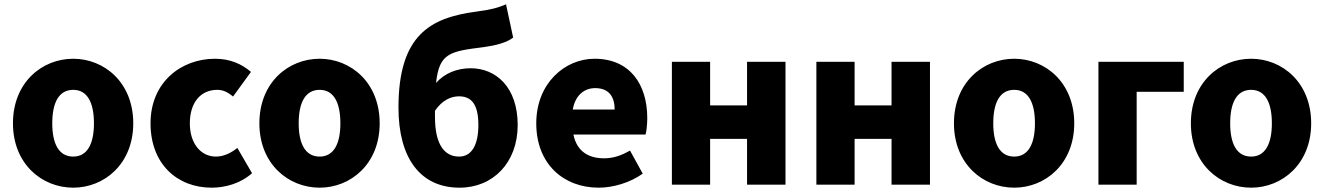

<svg xmlns="http://www.w3.org/2000/svg" viewBox="-20 -855 6131 889"><path d="M319 14C463 14 597 -96 597 -284C597 -473 463 -583 319 -583C174 -583 40 -473 40 -284C40 -96 174 14 319 14ZM319 -130C252 -130 222 -190 222 -284C222 -379 252 -439 319 -439C385 -439 415 -379 415 -284C415 -190 385 -130 319 -130Z M960 14C1020 14 1092 -4 1147 -53L1079 -170C1050 -147 1016 -130 980 -130C910 -130 859 -190 859 -284C859 -379 908 -439 986 -439C1011 -439 1033 -430 1059 -408L1142 -522C1099 -559 1045 -583 976 -583C817 -583 677 -473 677 -284C677 -96 800 14 960 14Z M1460 14C1604 14 1738 -96 1738 -284C1738 -473 1604 -583 1460 -583C1315 -583 1181 -473 1181 -284C1181 -96 1315 14 1460 14ZM1460 -130C1393 -130 1363 -190 1363 -284C1363 -379 1393 -439 1460 -439C1526 -439 1556 -379 1556 -284C1556 -190 1526 -130 1460 -130Z M1994 -342C2027 -391 2068 -409 2105 -409C2160 -409 2195 -376 2195 -276C2195 -186 2165 -130 2106 -130C2037 -130 1994 -187 1994 -314ZM2323 -835C2286 -819 2253 -810 2184 -801C1973 -773 1825 -693 1825 -357C1825 -123 1926 14 2108 14C2263 14 2377 -102 2377 -276C2377 -452 2276 -539 2159 -539C2097 -539 2038 -516 1999 -471C2014 -611 2064 -617 2221 -637C2272 -644 2326 -657 2356 -681Z M2752 14C2819 14 2897 -9 2956 -51L2897 -158C2856 -134 2818 -122 2777 -122C2705 -122 2651 -154 2635 -232H2969C2973 -245 2977 -277 2977 -308C2977 -464 2897 -583 2733 -583C2595 -583 2463 -469 2463 -284C2463 -96 2589 14 2752 14ZM2632 -348C2644 -416 2687 -447 2736 -447C2801 -447 2826 -405 2826 -348Z M3091 0H3268V-212H3439V0H3617V-569H3439V-367H3268V-569H3091Z M3760 0H3937V-212H4108V0H4286V-569H4108V-367H3937V-569H3760Z M4676 14C4820 14 4954 -96 4954 -284C4954 -473 4820 -583 4676 -583C4531 -583 4397 -473 4397 -284C4397 -96 4531 14 4676 14ZM4676 -130C4609 -130 4579 -190 4579 -284C4579 -379 4609 -439 4676 -439C4742 -439 4772 -379 4772 -284C4772 -190 4742 -130 4676 -130Z M5066 0H5243V-430H5461V-569H5066Z M5773 14C5917 14 6051 -96 6051 -284C6051 -473 5917 -583 5773 -583C5628 -583 5494 -473 5494 -284C5494 -96 5628 14 5773 14ZM5773 -130C5706 -130 5676 -190 5676 -284C5676 -379 5706 -439 5773 -439C5839 -439 5869 -379 5869 -284C5869 -190 5839 -130 5773 -130Z"/></svg>

Font: Noto Sans Korean Black
Style: Bold
Weight: 900
Designer: Ryoko NISHIZUKA (kana & ideographs); Paul D. Hunt (Latin, Greek & Cyrillic); Wenlong ZHANG (bopomofo); Sandoll Communica
Foundry: Adobe Systems Incorporated
Version: Version 1.000;PS 1;hotconv 1.0.78;makeotf.lib2.5.61930